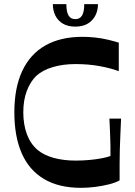

<svg xmlns="http://www.w3.org/2000/svg" viewBox="-20 -890 651 923"><path d="M370 13Q263 13 191.5 -29.5Q120 -72 84.5 -153Q49 -234 49 -350Q49 -468 87 -549Q125 -630 198 -671.5Q271 -713 377 -713Q407 -713 438.5 -709.5Q470 -706 499.5 -699Q529 -692 551 -685V-548Q510 -563 457 -572.5Q404 -582 343 -582Q283 -582 234 -567.5Q185 -553 154 -525Q125 -496 108.5 -452Q92 -408 92 -350Q92 -292 109 -245.5Q126 -199 161 -169Q191 -144 238 -131Q285 -118 344 -118Q378 -118 410 -121Q442 -124 468.5 -129Q495 -134 511 -140Q511 -166 511 -185Q511 -204 510 -223Q509 -242 508.5 -264.5Q508 -287 506 -320H562Q560 -274 558.5 -238.5Q557 -203 556 -171.5Q555 -140 555 -105Q555 -70 555 -23Q536 -12 504.5 -4Q473 4 437.5 8.5Q402 13 370 13ZM342 -762Q306 -762 282 -776.5Q258 -791 246 -815.5Q234 -840 234 -870H299Q299 -833 309.5 -815.5Q320 -798 342 -798Q364 -798 374.5 -815.5Q385 -833 385 -870H451Q451 -840 438.5 -815.5Q426 -791 402 -776.5Q378 -762 342 -762Z"/></svg>

Font: Ojuju SemiBold
Style: Regular
Weight: 600
Designer: Chisaokwu Joboson, Mirko Velimirovic
Foundry: Udi Foundry
Version: Version 1.000